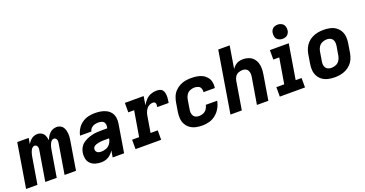

<svg xmlns="http://www.w3.org/2000/svg" viewBox="-37 -1462 4106 2161"><g transform="rotate(-20 2016.0 -381.0)"><path d="M5 0H141L193 -312Q195 -325 198 -338.5Q201 -352 205.5 -365.5Q210 -379 216.5 -392Q223 -405 235 -415Q247 -425 260 -425Q275 -425 285 -414Q295 -403 296 -387.5Q297 -372 294 -357L235 0H372L424 -312Q426 -325 429 -338.5Q432 -352 436.5 -365.5Q441 -379 447.5 -392Q454 -405 465.5 -415Q477 -425 491 -425Q506 -425 516 -414Q526 -403 527 -387.5Q528 -372 525 -357L466 0H603L658 -335Q663 -361 664.5 -388Q666 -415 662 -441Q658 -467 647 -489.5Q636 -512 614 -525Q592 -538 565 -538Q544 -538 522 -530Q500 -522 483 -505.5Q466 -489 454 -469Q442 -449 433 -428Q430 -457 420 -482.5Q410 -508 386.5 -523Q363 -538 334 -538Q311 -538 288 -528.5Q265 -519 247.5 -500Q230 -481 217 -460L229 -530H92Z M906 8Q935 8 963.5 -1.5Q992 -11 1015.5 -32Q1039 -53 1055 -79L1042 0H1179L1234 -335Q1240 -371 1235 -406Q1230 -441 1209.5 -468Q1189 -495 1158.5 -510.5Q1128 -526 1093.5 -532Q1059 -538 1022 -538Q983 -538 943 -528.5Q903 -519 868 -494Q833 -469 811 -432.5Q789 -396 781 -356H917Q921 -378 938.5 -395.5Q956 -413 978.5 -419Q1001 -425 1022 -425Q1044 -425 1064.5 -418.5Q1085 -412 1094.5 -393.5Q1104 -375 1101 -353L1097 -329H1029Q1000 -329 971 -327Q942 -325 913 -318Q884 -311 855.5 -299Q827 -287 802 -268Q777 -249 762.5 -221.5Q748 -194 744 -165Q738 -129 745.5 -94Q753 -59 777.5 -35Q802 -11 836 -1.5Q870 8 906 8ZM947 -105Q929 -105 912.5 -110Q896 -115 887 -129.5Q878 -144 881 -162Q883 -176 894.5 -186.5Q906 -197 919.5 -201.5Q933 -206 946.5 -209Q960 -212 974 -213.5Q988 -215 1001.5 -215.5Q1015 -216 1029 -216H1078L1077 -213Q1073 -183 1054.5 -156Q1036 -129 1006 -117Q976 -105 947 -105Z M1316 0H1623V-113H1537L1569 -304Q1572 -325 1579.5 -346Q1587 -367 1600.5 -385.5Q1614 -404 1634.5 -414.5Q1655 -425 1676 -425Q1687 -425 1696.5 -420Q1706 -415 1708.5 -404.5Q1711 -394 1710 -383Q1709 -372 1707 -361H1844Q1847 -381 1850 -401.5Q1853 -422 1852.5 -442Q1852 -462 1847.5 -481Q1843 -500 1831 -514.5Q1819 -529 1799.5 -533.5Q1780 -538 1760 -538Q1726 -538 1692 -525Q1658 -512 1632 -484.5Q1606 -457 1589 -425L1606 -530H1381V-417H1451L1400 -113H1316Z M2117 8Q2159 8 2201.5 -4Q2244 -16 2279.5 -46Q2315 -76 2336.5 -115.5Q2358 -155 2366 -198H2230Q2225 -172 2209 -149Q2193 -126 2167.5 -115.5Q2142 -105 2117 -105Q2096 -105 2078 -112.5Q2060 -120 2050 -137Q2040 -154 2038.5 -174Q2037 -194 2041 -214L2059 -324Q2063 -351 2078 -376Q2093 -401 2120 -413Q2147 -425 2174 -425Q2197 -425 2218 -417Q2239 -409 2248.5 -388Q2258 -367 2254 -344V-341H2389L2391 -348Q2396 -383 2388 -416Q2380 -449 2358.5 -474Q2337 -499 2307 -513.5Q2277 -528 2243 -533Q2209 -538 2174 -538Q2141 -538 2107 -532Q2073 -526 2041 -509.5Q2009 -493 1983.5 -467Q1958 -441 1944.5 -408.5Q1931 -376 1925 -343L1907 -233Q1900 -193 1903 -154.5Q1906 -116 1923.5 -83.5Q1941 -51 1971.5 -29.5Q2002 -8 2039.5 0Q2077 8 2117 8Z M2453 0H2589L2645 -339Q2649 -363 2664 -385Q2679 -407 2703 -416Q2727 -425 2752 -425Q2772 -425 2789 -417Q2806 -409 2815 -392Q2824 -375 2825 -355.5Q2826 -336 2823 -316L2770 0H2907L2956 -298Q2962 -333 2962 -368Q2962 -403 2951.5 -435Q2941 -467 2918.5 -491Q2896 -515 2864 -526.5Q2832 -538 2797 -538Q2772 -538 2747 -531Q2722 -524 2701.5 -506.5Q2681 -489 2667 -467L2711 -735H2574Z M3044 0H3346V-113H3275L3344 -530H3118V-417H3189L3138 -113H3044ZM3297 -600Q3316 -600 3334.5 -606.5Q3353 -613 3365 -629.5Q3377 -646 3381 -665Q3385 -692 3377.5 -717.5Q3370 -743 3347 -756.5Q3324 -770 3297 -770Q3278 -770 3259.5 -763.5Q3241 -757 3229 -740.5Q3217 -724 3214 -706Q3209 -678 3216.5 -652.5Q3224 -627 3247 -613.5Q3270 -600 3297 -600Z M3701 8Q3734 8 3768.5 2Q3803 -4 3835.5 -20Q3868 -36 3894 -62.5Q3920 -89 3934 -121.5Q3948 -154 3954 -188L3972 -298Q3979 -337 3976 -375.5Q3973 -414 3955 -446.5Q3937 -479 3907 -500.5Q3877 -522 3839 -530Q3801 -538 3762 -538Q3729 -538 3694.5 -532Q3660 -526 3627.5 -510Q3595 -494 3569.5 -468Q3544 -442 3529.5 -409Q3515 -376 3509 -343L3491 -233Q3484 -193 3487 -154.5Q3490 -116 3508 -83.5Q3526 -51 3556 -30Q3586 -9 3624 -0.5Q3662 8 3701 8ZM3703 -105Q3682 -105 3663.5 -112.5Q3645 -120 3634.5 -136.5Q3624 -153 3622.5 -173.5Q3621 -194 3625 -214L3643 -324Q3647 -351 3663 -376.5Q3679 -402 3706 -413.5Q3733 -425 3760 -425Q3781 -425 3799.5 -417.5Q3818 -410 3828.5 -393.5Q3839 -377 3840.5 -357Q3842 -337 3839 -316L3820 -206Q3816 -179 3800 -153.5Q3784 -128 3757 -116.5Q3730 -105 3703 -105Z"/></g></svg>

Font: Iosevka Sparkle XBdObl
Style: Regular
Weight: 800
Italic angle: -9°
Designer: Belleve Invis
Foundry: Belleve Invis
Version: Version 4.5.0; ttfautohint (v1.8.3)